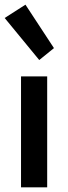

<svg xmlns="http://www.w3.org/2000/svg" viewBox="-21 -802 291 822"><path d="M88 -782 -1 -725 147 -545 210 -596ZM69 -475V0H181V-475Z"/></svg>

Font: Mint Spirit
Style: Bold
Weight: 700
Designer: HARENDAL Hirwen
Foundry: Arkandis Digital Foundry.
Version: Version 1.004;FFEdit